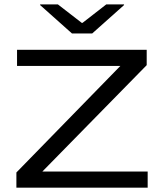

<svg xmlns="http://www.w3.org/2000/svg" viewBox="-20 -870 760 890"><path d="M664.5 -75V0H56V-70.5L538 -564.5H59V-639H660V-568L176.5 -75ZM313.5 -715 166 -846.5V-849.5H248.5L359 -764H362.5L472.5 -849.5H555V-846.5L407.5 -715Z"/></svg>

Font: Anek Latin Expanded
Style: Regular
Weight: 400
Width: 7
Designer: Yesha Goshar
Foundry: Ek Type
Version: Version 1.003